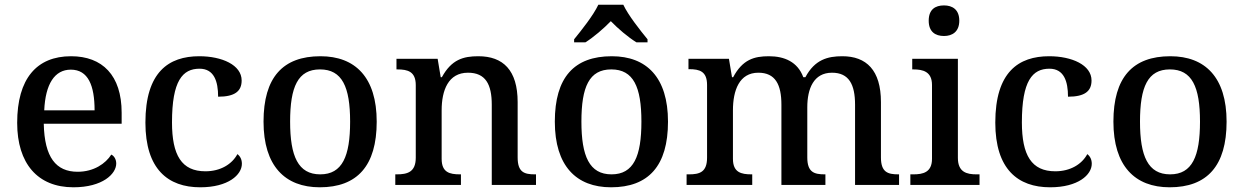

<svg xmlns="http://www.w3.org/2000/svg" viewBox="-20 -786 5286 816"><path d="M292 10C416 10 474 -47 474 -91C474 -110 464 -124 453 -129C429 -91 379 -56 310 -56C218 -56 169 -117 166 -260H497V-307C497 -466 415 -547 282 -547C136 -547 53 -452 53 -264C53 -91 140 10 292 10ZM382 -317H168C173 -429 212 -490 281 -490C355 -490 382 -422 382 -317Z M831 10C950 10 1008 -43 1008 -90C1008 -108 1001 -122 989 -131C966 -88 917 -58 853 -58C752 -58 711 -126 711 -266C711 -443 756 -494 828 -494C890 -494 907 -440 907 -375C979 -375 1007 -399 1007 -444C1007 -510 923 -547 827 -547C697 -547 598 -480 598 -265C598 -67 694 10 831 10Z M1339 10C1498 10 1581 -81 1581 -269C1581 -457 1490 -547 1342 -547C1182 -547 1100 -457 1100 -269C1100 -81 1191 10 1339 10ZM1341 -45C1247 -45 1213 -122 1213 -269C1213 -417 1246 -491 1340 -491C1434 -491 1468 -417 1468 -269C1468 -122 1435 -45 1341 -45Z M1660 0H1939V-45H1935C1891 -45 1857 -53 1857 -111V-317C1857 -402 1885 -477 1969 -477C2044 -477 2070 -427 2070 -341V0H2258V-45H2253C2208 -45 2180 -54 2180 -117V-352C2180 -488 2118 -547 2013 -547C1949 -547 1899 -533 1858 -458H1853L1840 -536H1665V-491H1669C1713 -491 1747 -482 1747 -424V-116C1747 -54 1711 -45 1666 -45H1660Z M2420 -619V-606H2468C2503 -628 2546 -665 2576 -696C2606 -665 2649 -628 2685 -606H2732V-619C2701 -657 2650 -721 2629 -766H2523C2502 -721 2451 -657 2420 -619ZM2577 10C2736 10 2819 -81 2819 -269C2819 -457 2728 -547 2580 -547C2420 -547 2338 -457 2338 -269C2338 -81 2429 10 2577 10ZM2579 -45C2485 -45 2451 -122 2451 -269C2451 -417 2484 -491 2578 -491C2672 -491 2706 -417 2706 -269C2706 -122 2673 -45 2579 -45Z M2898 0H3177V-45H3174C3130 -45 3095 -53 3095 -111V-317C3095 -402 3122 -477 3203 -477C3275 -477 3301 -427 3301 -341V0H3488V-45H3485C3440 -45 3411 -54 3411 -117V-330C3411 -409 3438 -477 3516 -477C3588 -477 3614 -427 3614 -341V0H3801V-45H3798C3753 -45 3724 -54 3724 -117V-352C3724 -488 3662 -547 3560 -547C3498 -547 3443 -533 3403 -458H3394C3370 -523 3314 -547 3248 -547C3185 -547 3136 -533 3096 -458H3091L3078 -536H2906V-492H2909C2953 -492 2985 -483 2985 -425V-116C2985 -54 2953 -45 2908 -45H2898Z M3992 -633C4027 -633 4057 -651 4057 -698C4057 -746 4027 -763 3992 -763C3955 -763 3927 -746 3927 -698C3927 -651 3955 -633 3992 -633ZM3849 0H4143V-45H4130C4089 -45 4051 -54 4051 -115V-536H3857V-491H3862C3902 -491 3941 -482 3941 -425V-111C3941 -53 3902 -45 3862 -45H3849Z M4443 10C4562 10 4620 -43 4620 -90C4620 -108 4613 -122 4601 -131C4578 -88 4529 -58 4465 -58C4364 -58 4323 -126 4323 -266C4323 -443 4368 -494 4440 -494C4502 -494 4519 -440 4519 -375C4591 -375 4619 -399 4619 -444C4619 -510 4535 -547 4439 -547C4309 -547 4210 -480 4210 -265C4210 -67 4306 10 4443 10Z M4951 10C5110 10 5193 -81 5193 -269C5193 -457 5102 -547 4954 -547C4794 -547 4712 -457 4712 -269C4712 -81 4803 10 4951 10ZM4953 -45C4859 -45 4825 -122 4825 -269C4825 -417 4858 -491 4952 -491C5046 -491 5080 -417 5080 -269C5080 -122 5047 -45 4953 -45Z"/></svg>

Font: Noto Serif Medium
Style: Regular
Weight: 500
Designer: Monotype Design Team
Foundry: Monotype Imaging Inc.
Version: Version 2.013